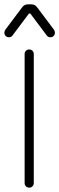

<svg xmlns="http://www.w3.org/2000/svg" viewBox="-23 -861 272 881"><path d="M111 0Q102 0 96 -6Q90 -12 90 -21V-613Q90 -622 96 -628Q102 -634 111 -634Q120 -634 126 -628Q132 -622 132 -613V-21Q132 -12 126 -6Q120 0 111 0ZM18 -690Q9 -690 3 -696Q-3 -702 -3 -711Q-3 -715 -1.8 -718Q-0.5 -721 1 -724L79 -828Q89 -841 104 -841H122Q137 -841 147 -828L225 -724Q226.5 -721 227.8 -718Q229 -715 229 -711Q229 -702 223 -696Q217 -690 208 -690Q197 -690 191 -699L116 -799H110L35 -699Q29 -690 18 -690Z"/></svg>

Font: Jura Light Light
Style: Regular
Weight: 300
Version: Version 5.106